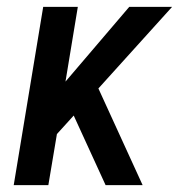

<svg xmlns="http://www.w3.org/2000/svg" viewBox="-20 -540 540 560"><path d="M20 0 106 -520H207L171 -302L357 -520H482L267 -282L396 0H288L195 -203L146 -149L121 0Z"/></svg>

Font: Iosevka SS04 Semibold
Style: Italic
Weight: 600
Italic angle: -9°
Monospace: yes
Designer: Belleve Invis
Foundry: Belleve Invis
Version: Version 19.0.0; ttfautohint (v1.8.4)